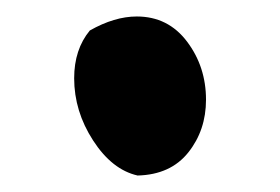

<svg xmlns="http://www.w3.org/2000/svg" viewBox="-20 -509 340 233"><path d="M70 -414Q70 -449 89 -472Q119 -489 146 -489Q184 -489 207 -458.5Q230 -428 230 -388Q230 -351 208.5 -324Q187 -297 147 -296Q116 -303 93 -338.5Q70 -374 70 -414Z"/></svg>

Font: NaniFont Regular
Style: Regular
Weight: 400
Designer: Nanigashitei
Version: Version 1.036